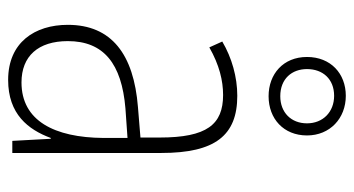

<svg xmlns="http://www.w3.org/2000/svg" viewBox="-214 -624 849 460"><g transform="rotate(90 210.0 -394.5)"><path d="M211 -614C265 -614 305 -650 305 -706C305 -761 264 -799 210 -799C157 -799 117 -763 117 -706C117 -649 158 -614 211 -614ZM211 -642C169 -642 146 -670 146 -706C146 -744 170 -771 210 -771C249 -771 276 -744 276 -706C276 -668 250 -642 211 -642ZM210 -539C165 -539 119 -526 80 -503L94 -472C136 -496 174 -505 208 -505C279 -505 310 -466 310 -353V-307L237 -301C111 -291 40 -238 40 -133C40 -54 82 10 172 10C254 10 291 -38 311 -92H313L318 0H347V-357C347 -486 305 -539 210 -539ZM240 -271 311 -276V-218C310 -101 270 -22 178 -22C115 -22 79 -62 79 -133C79 -219 133 -262 240 -271Z"/></g></svg>

Font: Noto Sans Hebrew Condensed ExtraLight
Style: Regular
Weight: 200
Width: 3
Designer: Monotype Design Team
Foundry: Monotype Imaging Inc.
Version: Version 2.004